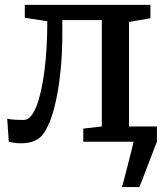

<svg xmlns="http://www.w3.org/2000/svg" viewBox="-20 -575 669 779"><path d="M317.9 0V-53.2L393.1 -62V-493.7H232.9V-439Q232.9 -353 224.6 -277.3Q216.3 -201.7 202.1 -145.5Q188 -89.4 173.3 -62Q162.1 -38.1 149.7 -24.4Q137.2 -10.7 117.2 -2.4Q96.2 6.3 63 6.3Q39.1 6.3 15.6 0L9.3 -93.3Q29.3 -88.4 77.1 -88.4Q105 -88.4 126.5 -140.6Q147.9 -192.9 159.9 -284.2Q171.9 -375.5 171.9 -488.8L80.6 -502.9V-555.2H590.3V-501L503.4 -485.8V-62H616.7V0Q614.7 3.4 590.3 68.4L582.5 88.4Q548.8 178.7 544.9 184.1H474.1Q478.5 174.3 496.6 102.1L518.1 16.6L522 0Z"/></svg>

Font: Merriweather
Style: Regular
Weight: 400
Designer: Eben Sorkin
Foundry: Eben Sorkin
Version: Version 1.584; ttfautohint (v1.8.1)